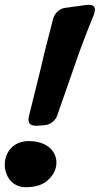

<svg xmlns="http://www.w3.org/2000/svg" viewBox="-24 -760 417 803"><path d="M158 -236C185 -237 208 -254 216 -279L291 -494C314 -562 340 -629 368 -697C371 -707 373 -714 373 -719C373 -738 358 -740 343 -740L338 -739H335L248 -727C224 -724 205 -705 198 -681L177 -599C166 -558 156 -517 147 -476L97 -274C96 -269 95 -265 95 -261C95 -238 110 -234 130 -234ZM84 23C126 23 158 12 179 -9C201 -30 212 -54 212 -80C212 -127 173 -170 96 -170C32 -170 -4 -124 -4 -71C-4 -27 24 23 84 23Z"/></svg>

Font: Bangerz
Style: Bold
Weight: 700
Designer: vernon adams
Foundry: Vernon Adams
Version: Version 2.10;December 28, 2023;FontCreator 13.0.0.2683 64-bi